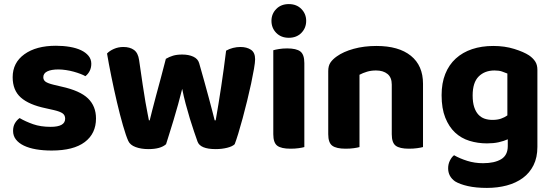

<svg xmlns="http://www.w3.org/2000/svg" viewBox="-20 -721 2708 940"><path d="M450 -141Q450 -67 395 -25.5Q340 16 233 16Q191 16 156.5 10Q122 4 97 -8Q72 -20 58 -38Q44 -56 44 -80Q44 -102 53 -117.5Q62 -133 76 -143Q105 -126 142 -113Q179 -100 228 -100Q299 -100 299 -140Q299 -157 286.5 -166Q274 -175 244 -182L204 -191Q122 -208 82 -243.5Q42 -279 42 -343Q42 -414 99.5 -455.5Q157 -497 254 -497Q290 -497 322 -491.5Q354 -486 377 -475Q400 -464 413.5 -447.5Q427 -431 427 -409Q427 -389 419 -373.5Q411 -358 398 -348Q390 -353 374.5 -359Q359 -365 341 -370Q323 -375 303 -378Q283 -381 266 -381Q231 -381 211.5 -371.5Q192 -362 192 -343Q192 -329 203 -321Q214 -313 243 -306L281 -297Q372 -277 411 -239Q450 -201 450 -141Z M872 -286Q863 -249 852 -210Q841 -171 830 -134Q819 -97 809 -66Q799 -35 793 -15Q766 9 707 9Q671 9 644 -1Q617 -11 608 -31Q597 -55 582 -107Q567 -159 552.5 -221Q538 -283 525 -347Q512 -411 504 -459Q516 -472 537.5 -481.5Q559 -491 584 -491Q616 -491 636 -476.5Q656 -462 661 -427Q671 -357 678.5 -307Q686 -257 692 -222Q698 -187 702.5 -165.5Q707 -144 709 -132H713Q717 -148 725 -180Q733 -212 744 -252.5Q755 -293 767.5 -339.5Q780 -386 792 -433Q809 -443 827.5 -448.5Q846 -454 872 -454Q904 -454 926.5 -443.5Q949 -433 955 -412Q968 -367 980 -323.5Q992 -280 1002 -243Q1012 -206 1019.5 -177Q1027 -148 1031 -132H1036Q1050 -211 1063 -297.5Q1076 -384 1087 -473Q1103 -482 1121 -486.5Q1139 -491 1157 -491Q1188 -491 1208.5 -477.5Q1229 -464 1229 -431Q1229 -416 1223.5 -384Q1218 -352 1209.5 -312Q1201 -272 1190 -227.5Q1179 -183 1168 -142Q1157 -101 1146.5 -67Q1136 -33 1129 -15Q1118 -4 1092 2.5Q1066 9 1036 9Q960 9 947 -28Q940 -48 930 -77Q920 -106 909.5 -140.5Q899 -175 889 -212.5Q879 -250 872 -286Z M1470 -1Q1460 2 1442 4.5Q1424 7 1402 7Q1357 7 1337.5 -7.5Q1318 -22 1318 -64V-475Q1328 -478 1346 -481Q1364 -484 1386 -484Q1431 -484 1450.5 -469Q1470 -454 1470 -412ZM1309 -619Q1309 -653 1332.5 -677Q1356 -701 1394 -701Q1432 -701 1455.5 -677Q1479 -653 1479 -619Q1479 -584 1455.5 -560Q1432 -536 1394 -536Q1356 -536 1332.5 -560Q1309 -584 1309 -619Z M1898 -307Q1898 -342 1877 -359Q1856 -376 1821 -376Q1797 -376 1777 -370Q1757 -364 1740 -355V-1Q1730 2 1712 4.5Q1694 7 1672 7Q1627 7 1607 -7.5Q1587 -22 1587 -64V-373Q1587 -399 1598 -415Q1609 -431 1629 -445Q1661 -468 1711.5 -482Q1762 -496 1823 -496Q1932 -496 1991.5 -448Q2051 -400 2051 -311V-1Q2040 2 2022 4.5Q2004 7 1982 7Q1937 7 1917.5 -7.5Q1898 -22 1898 -64V-307Z M2466 -39Q2446 -30 2421 -24.5Q2396 -19 2364 -19Q2319 -19 2278.5 -31.5Q2238 -44 2208 -72Q2178 -100 2160 -145Q2142 -190 2142 -255Q2142 -314 2160 -359Q2178 -404 2211.5 -434.5Q2245 -465 2291.5 -480.5Q2338 -496 2395 -496Q2451 -496 2497.5 -481.5Q2544 -467 2570 -450Q2589 -437 2600 -420.5Q2611 -404 2611 -379V-2Q2611 50 2592 88Q2573 126 2539.5 150.5Q2506 175 2461 187Q2416 199 2364 199Q2310 199 2270.5 190Q2231 181 2208 167Q2174 143 2174 103Q2174 82 2183 64.5Q2192 47 2203 39Q2231 55 2267.5 66.5Q2304 78 2345 78Q2401 78 2433.5 58.5Q2466 39 2466 -6ZM2391 -134Q2415 -134 2432.5 -140Q2450 -146 2464 -156V-361Q2452 -366 2437.5 -371Q2423 -376 2401 -376Q2353 -376 2323.5 -346.5Q2294 -317 2294 -254Q2294 -220 2301.5 -197Q2309 -174 2322 -160Q2335 -146 2352.5 -140Q2370 -134 2391 -134Z"/></svg>

Font: Baloo Tammudu 2
Style: Bold
Weight: 700
Designer: Maithili Shingre, Omkar Shende and Ek Type
Foundry: Ek Type
Version: Version 1.640;hotconv 1.0.111;makeotfexe 2.5.65597; ttfautoh